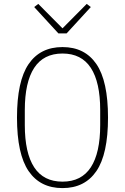

<svg xmlns="http://www.w3.org/2000/svg" viewBox="-20 -951 640 983"><path d="M300 12Q186 12 126.5 -75Q67 -162 67 -349Q67 -536 126.5 -623Q186 -710 300 -710Q414 -710 473.5 -623Q533 -536 533 -349Q533 -162 473.5 -75Q414 12 300 12ZM300 -21Q397 -21 445 -94.5Q493 -168 493 -311V-387Q493 -530 445 -603.5Q397 -677 300 -677Q203 -677 155 -603.5Q107 -530 107 -387V-311Q107 -168 155 -94.5Q203 -21 300 -21ZM279 -780 155 -915 176 -931 300 -806 424 -931 445 -915 321 -780Z"/></svg>

Font: IBM Plex Mono ExtraLight
Style: Regular
Weight: 200
Monospace: yes
Designer: Mike Abbink, Paul van der Laan, Pieter van Rosmalen
Foundry: Bold Monday
Version: Version 2.3